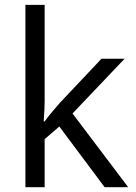

<svg xmlns="http://www.w3.org/2000/svg" viewBox="-20 -780 565 800"><path d="M166 -273.9Q187 -303.7 230 -352.1L402.8 -535.2H499L282.2 -307.1L514.2 0H416L227.1 -252.9L166 -200.2V0H85.9V-759.8H166V-356.9Q166 -330.1 162.1 -273.9Z"/></svg>

Font: f0_46825 
Style: Regular
Weight: 400
Foundry: Ascender Corporation
Version: Version 1.10